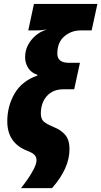

<svg xmlns="http://www.w3.org/2000/svg" viewBox="-20 -780 516 978"><path d="M86.9 178.2Q100.6 161.6 119.1 135.3Q137.7 108.9 151.9 81.5Q166 54.2 166 35.2Q165.5 18.6 154.8 8.1Q144 -2.4 118.2 -12.2Q17.1 -51.8 17.1 -162.1Q17.1 -239.3 54.2 -303.2Q91.3 -367.2 169.9 -395L170.9 -398.9Q139.6 -408.7 123.8 -433.6Q107.9 -458.5 107.9 -488.8Q107.9 -537.1 139.9 -576.7Q171.9 -616.2 220.2 -629.9Q202.1 -627 187.7 -626Q173.3 -625 158.2 -625H124L152.8 -759.8H476.1L446.8 -625H390.1Q342.8 -625 307.4 -594.5Q272 -564 272 -506.8Q272 -460 331.1 -460H387.2L357.9 -325.2H303.2Q250 -325.2 219 -291Q188 -256.8 188 -200.2Q188 -170.4 208.3 -156.5Q228.5 -142.6 255.9 -131.8Q290.5 -118.2 312.3 -92.8Q334 -67.4 334 -21Q334 29.8 311.3 79.3Q288.6 128.9 245.1 178.2Z"/></svg>

Font: Open Sans Condensed ExtraBold
Style: Italic
Weight: 800
Width: 3
Italic angle: -12°
Designer: Monotype Design Team
Foundry: Monotype Imaging Inc.
Version: Version 3.003; ttfautohint (v1.8.4)